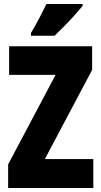

<svg xmlns="http://www.w3.org/2000/svg" viewBox="-20 -947 511 967"><path d="M450 0H21V-119L260 -570H26V-714H444V-595L206 -146H450ZM396 -917Q382 -900 358.5 -873.5Q335 -847 307.5 -819Q280 -791 255 -767H136V-781Q160 -821 179 -857.5Q198 -894 214 -927H396Z"/></svg>

Font: Noto Sans Tamil ExtraCondensed Black
Style: Regular
Weight: 900
Width: 2
Designer: Jelle Bosma - Monotype Design Team
Foundry: Monotype Imaging Inc.
Version: Version 2.004; ttfautohint (v1.8.4.7-5d5b)